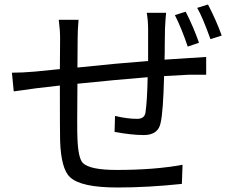

<svg xmlns="http://www.w3.org/2000/svg" viewBox="-20 -808 1040 853"><path d="M814 -601Q788 -679 757 -741L805 -756Q841 -685 864 -618ZM718 -751Q716 -738 713 -680L712 -611Q712 -565 711 -543L896 -555V-476H819Q772 -474 709 -470Q705 -313 694 -264Q684 -208 619 -208Q565 -208 489 -222L491 -293Q545 -280 589 -280Q621 -280 626 -306Q634 -359 636 -465Q499 -454 324 -436Q322 -233 324 -195Q327 -106 348 -84Q379 -53 498 -53Q668 -53 791 -76L788 9Q637 25 502 25Q339 25 291 -21Q251 -58 247 -184Q246 -226 246 -428L142 -416L41 -402L33 -485Q78 -485 136 -490L246 -501L247 -637Q247 -675 241 -720H329Q325 -676 325 -640Q325 -560 324 -508Q505 -527 638 -537V-677Q638 -717 632 -751ZM904 -788Q941 -717 965 -650L915 -634Q880 -732 856 -773Z"/></svg>

Font: Source Han Sans K Regular
Style: Regular
Weight: 400
Designer: Ryoko NISHIZUKA  (kana & ideographs); Paul D. Hunt (Latin, Greek & Cyrillic); Wenlong ZHANG  (bopomofo); Sandoll Communi
Foundry: Adobe Systems Incorporated
Version: Version 1.00 July 18, 2014, initial release